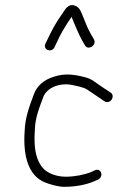

<svg xmlns="http://www.w3.org/2000/svg" viewBox="-20 -737 466 741"><path d="M190.1 -554 196.5 -568C201.5 -577.3 205.8 -586.3 209.4 -595C223.2 -621.5 240.4 -649.3 256.4 -672C260.4 -662 260.4 -662 265.1 -650C275.9 -625.3 281.1 -611.2 295.2 -584L307.9 -562C319.8 -540.9 353.5 -561.9 343.2 -584L330.5 -606C316.5 -631 311.8 -644.6 302.1 -669C293.9 -688 289.2 -707.9 269.9 -715C242.7 -725.3 229.3 -697.3 219.6 -683C197.5 -652.7 178.7 -618.2 162 -582L155.6 -569C144.1 -544.8 178.3 -531.9 190.1 -554ZM407.7 -379 397.5 -386C389.9 -390.7 380.9 -396.7 370.3 -404C347.2 -419.1 334.6 -433.2 304.1 -440C265.8 -449.8 229 -454.7 188.2 -441C152.3 -429.9 122.8 -408.3 109.9 -371C93.3 -325.7 76.9 -284.4 75 -229C68.9 -137.6 88 -59.6 153.5 -33C172.1 -25.7 203.4 -16 228.7 -16C271.7 -16 314.1 -24.2 345 -38L358.6 -44C382 -56.6 370.3 -89.8 346.4 -80L331.7 -73C305.9 -62.7 268.9 -55 233.8 -55C199.3 -55 168.4 -67.2 150.7 -83C118.2 -115.7 109.9 -165.1 114.3 -232C115.2 -282.9 132 -321.2 146.9 -362C160.3 -399.8 213.4 -418.7 257.9 -409C276.8 -405.1 303.4 -400.3 317 -391C330.8 -381.5 361 -361.6 373 -353L383.3 -346C387.7 -343.3 392.6 -342.5 398 -343.5C413.7 -346.4 421.6 -370.6 407.7 -379Z"/></svg>

Font: Just Breathe
Style: Obl2
Weight: 400
Foundry: Cannot Into Space Fonts
Version: Version 0.72